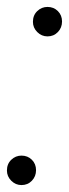

<svg xmlns="http://www.w3.org/2000/svg" viewBox="-22 -529 199 554"><path d="M40 5Q23 5 10.5 -7.5Q-2 -20 -2 -37Q-2 -56 10.5 -68Q23 -80 40 -80Q58 -80 70 -68Q82 -56 82 -38Q82 -20 70 -7.5Q58 5 40 5ZM115 -424Q98 -424 85.5 -436.5Q73 -449 73 -466Q73 -485 85.5 -497Q98 -509 115 -509Q133 -509 145 -497Q157 -485 157 -467Q157 -449 145 -436.5Q133 -424 115 -424Z"/></svg>

Font: DM Sans 36pt ExtraLight
Style: Italic
Weight: 250
Italic angle: -10°
Designer: Colophon Foundry, Jonny Pinhorn
Foundry: Colophon Foundry
Version: Version 4.004;gftools[0.9.30]